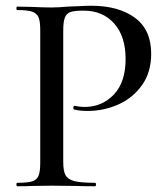

<svg xmlns="http://www.w3.org/2000/svg" viewBox="-20 -648 586 668"><path d="M311 -12Q314 -12 314 -6Q314 0 311 0Q270 0 247 -1L160 -2L91 -1Q72 0 40 0Q37 0 37 -6Q37 -12 40 -12Q76 -12 92 -17Q108 -22 114 -36.5Q120 -51 120 -81V-544Q120 -574 114 -588Q108 -602 91.5 -607.5Q75 -613 40 -613Q37 -613 37 -619Q37 -625 40 -625L90 -624Q134 -622 159 -622Q183 -622 216 -625Q228 -625 253.5 -626.5Q279 -628 298 -628Q392 -628 449 -586.5Q506 -545 506 -461Q506 -396 473.5 -351Q441 -306 390.5 -284Q340 -262 286 -262Q257 -262 238 -267Q235 -267 235 -272Q235 -275 236.5 -278Q238 -281 240 -280Q256 -276 275 -276Q335 -276 376 -319Q417 -362 417 -443Q417 -522 377 -566.5Q337 -611 271 -611Q240 -611 226 -606.5Q212 -602 206 -587.5Q200 -573 200 -542V-85Q200 -53 208 -38.5Q216 -24 238.5 -18Q261 -12 311 -12Z"/></svg>

Font: Cormorant Infant Medium
Style: Regular
Weight: 500
Designer: Christian Thalmann (Catharsis Fonts)
Foundry: Catharsis Fonts
Version: Version 4.000